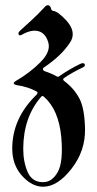

<svg xmlns="http://www.w3.org/2000/svg" viewBox="-20 -538 373 742"><path d="M64.5 -403.8Q54.7 -398.4 52 -405Q49.3 -411.6 56.6 -418.5Q80.1 -439.9 103.8 -461.7Q127.4 -483.4 149.4 -507.3Q158.7 -519 166 -517.8Q173.3 -516.6 176.3 -508.3Q178.2 -496.6 185.8 -495.8Q193.4 -495.1 204.1 -488.3Q284.7 -426.3 251.2 -374.5Q217.8 -322.8 149.9 -277.3Q145.5 -274.4 146 -270Q146.5 -265.6 151.9 -263.2Q178.7 -254.4 200.2 -242.2Q205.1 -240.2 208.5 -243.2Q248.5 -271 291 -291.5Q303.7 -296.9 307.1 -290Q310.5 -283.2 301.8 -278.3Q255.9 -256.3 229 -237.3Q219.2 -231.9 228.5 -224.6Q265.6 -196.8 286.4 -158.2Q307.1 -119.6 308.6 -39.1Q310.1 45.4 256.1 114.5Q202.1 183.6 146.5 183.6Q103.5 183.6 65.4 141.6Q27.3 99.6 27.3 36.1Q27.3 -81.1 121.6 -172.4Q129.4 -181.2 120.1 -185.1Q87.9 -202.6 44.9 -209Q22.9 -213.9 42 -225.6Q95.7 -256.8 136.5 -297.9Q177.2 -338.9 166.5 -374.5Q155.8 -410.2 128.4 -417.5Q101.1 -424.8 64.5 -403.8ZM146.5 166Q181.2 166 203.1 127Q225.1 87.9 216.8 -8.3Q207 -113.8 149.9 -164.1Q144 -169.9 138.7 -163.6Q70.3 -84.5 69.8 36.6Q69.8 87.9 86.9 127Q104 166 146.5 166Z"/></svg>

Font: Bertholdr Mainzer Fraktur
Style: Regular
Weight: 400
Designer: Peter Wiegel, original typeface by Carl Albert Fahrenwaldt 1901
Foundry: Peter Wiegel
Version: Version 1.000 2010 initial release